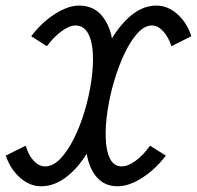

<svg xmlns="http://www.w3.org/2000/svg" viewBox="-52 -652 703 686"><path d="M631.5 -522.5 560.5 -487Q549.5 -520.5 530.5 -540.8Q511.5 -561 491 -561Q464.5 -561 439.5 -533.5Q414.5 -506 393.2 -461.2Q372 -416.5 356 -362.8Q340 -309 332 -255.2Q324 -201.5 325.8 -156.8Q327.5 -112 341.2 -84.8Q355 -57.5 383 -57.5Q405.5 -57.5 433.2 -78Q461 -98.5 484 -131.5L540.5 -96Q503.5 -47 456.2 -16.8Q409 13.5 368.5 13.5Q325.5 13.5 298.8 -13.5Q272 -40.5 261 -86.8Q250 -133 251.8 -190.2Q253.5 -247.5 267 -308.5Q280.5 -369.5 303.8 -427Q327 -484.5 358 -530.8Q389 -577 426.2 -604.2Q463.5 -631.5 505.5 -632Q546.5 -632.5 581 -602.2Q615.5 -572 631.5 -522.5ZM59.5 -522.5Q97 -572 144.5 -602.2Q192 -632.5 231.5 -632Q276.5 -631.5 304.2 -604.2Q332 -577 344.5 -530.8Q357 -484.5 355.2 -427Q353.5 -369.5 340 -308.5Q326.5 -247.5 303 -190.2Q279.5 -133 247.5 -86.8Q215.5 -40.5 176.5 -13.5Q137.5 13.5 94.5 13.5Q54.5 13.5 20 -16.8Q-14.5 -47 -31.5 -96L40 -131.5Q49 -98.5 68 -78Q87 -57.5 109 -57.5Q137.5 -57.5 163.5 -84.8Q189.5 -112 212 -156.8Q234.5 -201.5 250.5 -255.2Q266.5 -309 274.2 -362.8Q282 -416.5 279.8 -461.2Q277.5 -506 262.2 -533.5Q247 -561 217 -561Q196.5 -561 168.5 -540.8Q140.5 -520.5 115.5 -487Z"/></svg>

Font: Victor Mono Thin
Style: Italic
Weight: 100
Italic angle: -12°
Monospace: yes
Designer: Rune Bjørnerås
Version: Version 1.561;gftools[0.9.30]